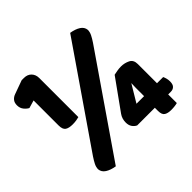

<svg xmlns="http://www.w3.org/2000/svg" viewBox="-158 -780 946 946"><g transform="rotate(-45 315.0 -307.0)"><path d="M82 -509 41 -497Q29 -503 18 -516.5Q7 -530 7 -550Q7 -568 16 -579Q25 -590 39 -595L111 -621H127Q151 -621 165.5 -606Q180 -591 180 -567V-295Q174 -293 161.5 -291Q149 -289 135 -289Q109 -289 95.5 -298Q82 -307 82 -335ZM479 -61H356Q343 -67 334.5 -79.5Q326 -92 326 -111Q326 -137 340 -157L454 -316Q464 -318 477 -320.5Q490 -323 505 -323Q529 -323 550.5 -312.5Q572 -302 572 -273V-139H615Q618 -133 621 -122.5Q624 -112 624 -100Q624 -79 614.5 -70Q605 -61 591 -61H572V-1Q566 1 554 2.5Q542 4 529 4Q505 4 492 -4.5Q479 -13 479 -39ZM482 -176Q482 -184 482 -198.5Q482 -213 483 -229L429 -139H482ZM445 -617Q476 -612 495.5 -599.5Q515 -587 517 -566Q517 -551 509.5 -536Q502 -521 490 -503L139 7Q108 2 88.5 -10.5Q69 -23 67 -44Q67 -59 74.5 -74Q82 -89 94 -107Z"/></g></svg>

Font: Baloo Chettan 2 ExtraBold
Style: Regular
Weight: 800
Designer: Maithili Shingre, Unnati Kotecha and Ek Type
Foundry: Ek Type
Version: Version 1.640;hotconv 1.0.111;makeotfexe 2.5.65597; ttfautoh